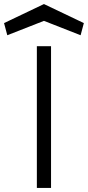

<svg xmlns="http://www.w3.org/2000/svg" viewBox="-96 -928 434 948"><path d="M121 -908 -76 -814 -60 -754 121 -825 302 -754 318 -814ZM156 -700H86V0H156Z"/></svg>

Font: LilGrotesk
Style: Regular
Weight: 400
Designer: Bastien Sozeau
Foundry: NBR — Bastien Sozeau
Version: Version 2.001